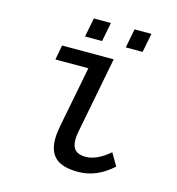

<svg xmlns="http://www.w3.org/2000/svg" viewBox="-104 -775 808 876"><g transform="rotate(15 300.0 -337.5)"><path d="M293.5 -129.9Q293.5 -96.2 309.6 -80.8Q325.7 -65.4 357.9 -65.4Q411.1 -65.4 471.2 -117.2L505.4 -58.6Q430.7 9.8 342.8 9.8Q269.5 9.8 236.6 -19.5Q203.6 -48.8 203.6 -107.9Q203.6 -134.8 210.4 -170.4L266.6 -459H110.8L124 -528.3H367.7L297.9 -168.9Q293.5 -147 293.5 -129.9ZM406.7 -595.2 424.3 -685.1H503.9L486.3 -595.2ZM214.4 -595.2 231.9 -685.1H312.5L294.9 -595.2Z"/></g></svg>

Font: Cousine
Style: Italic
Weight: 400
Italic angle: -12°
Monospace: yes
Designer: Steve Matteson
Foundry: Monotype Imaging Inc.
Version: Version 1.21